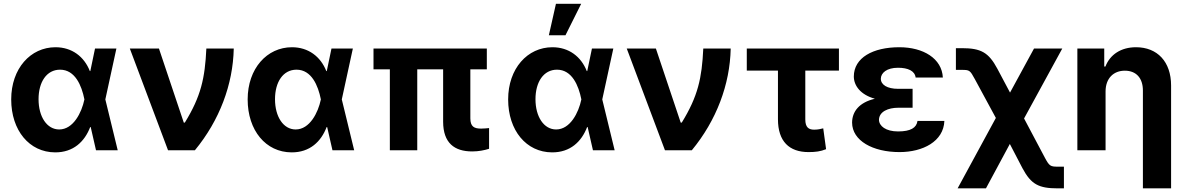

<svg xmlns="http://www.w3.org/2000/svg" viewBox="-20 -806 6361 1030"><path d="M275.2 11.4C373.9 12.1 434.3 -46.9 463.8 -124.3H466.6L495 0H611.5L545.1 -272.7L604.4 -545.5H489.7L464.5 -424.7H462C431.5 -502.5 365.8 -552.6 277.7 -552.6C143.8 -552.6 40.1 -438.6 40.1 -272.7C40.1 -105.8 137.8 10.7 275.2 11.4ZM432.9 -272.7 432.5 -271.3C418.3 -202.8 373.6 -111.5 297.6 -111.5C231.5 -111.5 186.8 -180 186.8 -273.8C186.8 -366.1 230.1 -432.2 302.2 -432.2C383.2 -432.2 418.3 -345.9 432.5 -274.1Z M881.4 0H1025.6C1157.7 -160.2 1230.1 -353 1234 -545.5H1087C1079.5 -386.4 1058.2 -289.4 971.6 -148.4H965.9L832.7 -545.5H676.5Z M1543.7 11.4C1642.4 12.1 1702.8 -46.9 1732.2 -124.3H1735.1L1763.5 0H1880L1813.6 -272.7L1872.9 -545.5H1758.2L1733 -424.7H1730.5C1699.9 -502.5 1634.2 -552.6 1546.2 -552.6C1412.3 -552.6 1308.6 -438.6 1308.6 -272.7C1308.6 -105.8 1406.2 10.7 1543.7 11.4ZM1701.3 -272.7 1701 -271.3C1686.8 -202.8 1642 -111.5 1566.1 -111.5C1500 -111.5 1455.3 -180 1455.3 -273.8C1455.3 -366.1 1498.6 -432.2 1570.7 -432.2C1651.6 -432.2 1686.8 -345.9 1701 -274.1Z M2591.6 -545.5H1983.7V-433.9H2071.4V0H2218.4V-433.9H2357.2V-152.7C2357.6 -39.1 2417.6 6.4 2513.1 6.4C2548.3 6.4 2578.5 0 2603.7 -7.8V-119C2592.7 -117.9 2577.8 -116.1 2561.1 -116.1C2522.7 -116.1 2503.6 -127.1 2503.2 -170.8V-433.9H2591.6Z M2941.1 11.4C3039.8 12.1 3100.1 -46.9 3129.6 -124.3H3132.5L3160.9 0H3277.3L3210.9 -272.7L3270.2 -545.5H3155.5L3130.3 -424.7H3127.8C3097.3 -502.5 3031.6 -552.6 2943.5 -552.6C2809.7 -552.6 2706 -438.6 2706 -272.7C2706 -105.8 2803.6 10.7 2941.1 11.4ZM3098.7 -272.7 3098.4 -271.3C3084.2 -202.8 3039.4 -111.5 2963.4 -111.5C2897.4 -111.5 2852.6 -180 2852.6 -273.8C2852.6 -366.1 2896 -432.2 2968 -432.2C3049 -432.2 3084.2 -345.9 3098.4 -274.1ZM2924.4 -616.8H3013.5L3097.7 -785.5H2962.4Z M3547.2 0H3691.4C3823.5 -160.2 3896 -353 3899.9 -545.5H3752.8C3745.4 -386.4 3724.1 -289.4 3637.4 -148.4H3631.7L3498.6 -545.5H3342.3Z M4480.5 -545.5H3986.2V-427.2H4153.4V-166.2C4153.4 -47.6 4213.8 9.9 4317.5 9.9C4355.5 9.9 4381.4 6.4 4411.6 -5.7L4396.3 -117.5C4380.7 -114 4369.3 -110.4 4347.3 -110.4C4318.5 -110.4 4300.1 -122.5 4300.1 -165.5V-427.2H4480.5Z M4875.7 -285.9V-329.5H4798.3C4739.7 -329.5 4705.6 -350.9 4705.3 -383.5C4705.6 -414.8 4736.9 -442.5 4797.2 -442.5C4850.9 -442.5 4887.8 -425.8 4892 -389.9H5038C5033 -492.2 4933.2 -552.6 4804.7 -552.6C4662.6 -552.6 4560.7 -496.4 4560.4 -395.6C4560.7 -345.9 4596.9 -297.6 4673.3 -276.3C4588.8 -256.4 4551.5 -207.4 4551.1 -148.4C4551.5 -51.1 4662.3 9.9 4805.4 9.9C4930.8 9.9 5041.9 -47.2 5046.2 -157.3H4902C4896.7 -120.4 4865.1 -100.9 4797.6 -100.9C4731.9 -100.9 4696 -130 4695.3 -163C4696 -207.4 4745 -228 4798.3 -228H4875.7Z M5117.2 204.5H5269.2L5397.4 -33.7L5465.2 96.6C5511.4 182.9 5552.2 204.5 5654.8 204.5H5687.5V88.1H5654.8C5615.4 88.1 5609.4 84.9 5585.9 41.2L5473.7 -170.5L5678.6 -545.5H5527L5398.4 -309.3L5330.3 -437.5C5283.7 -524.5 5242.5 -547.6 5140.3 -547.6H5108V-431.1H5140.3C5180.8 -431.1 5183.9 -429 5209.5 -381.7L5322.4 -173.3Z M5910.9 -315.3C5910.9 -385.7 5953.5 -426.8 6014.2 -426.8C6075.3 -426.8 6111.2 -387.1 6111.2 -320.3V204.5H6262.4V-347.3C6262.4 -474.8 6188.6 -552.6 6074.2 -552.6C5993.6 -552.6 5934.7 -513.1 5910.2 -449.2H5903.8V-545.5H5759.6V0H5910.9Z"/></svg>

Font: Karasuma Gothic
Style: Bold
Weight: 700
Designer: Rasmus Andersson / Ryoko Nishizuka
Foundry: Genbu
Version: Version 1.00